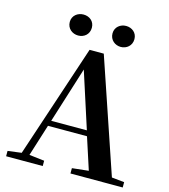

<svg xmlns="http://www.w3.org/2000/svg" viewBox="-133 -1045 1013 1150"><g transform="rotate(15 373.0 -470.0)"><path d="M242 -810C279 -810 310 -835 310 -876C310 -916 279 -940 242 -940C206 -940 173 -916 173 -876C173 -835 206 -810 242 -810ZM506 -810C542 -810 574 -835 574 -876C574 -916 542 -940 506 -940C471 -940 438 -916 438 -876C438 -835 471 -810 506 -810ZM328 -622 440 -275H219ZM412 0H736V-33L658 -41L419 -745H331L98 -44L13 -33V0H240V-33L146 -44L208 -241H450L514 -44L412 -33Z"/></g></svg>

Font: Noto Serif CJK KR
Style: Bold
Weight: 700
Designer: Ryoko NISHIZUKA 西塚涼子 (kana & ideographs); Frank Grießhammer (Latin, Greek & Cyrillic); Wenlong ZHANG 张文龙 (bopomofo); San
Foundry: Adobe
Version: Version 2.001;hotconv 1.1.0;makeotfexe 2.6.0